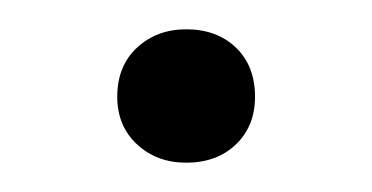

<svg xmlns="http://www.w3.org/2000/svg" viewBox="-20 -102 254 131"><path d="M107 9Q87 9 73.5 -3.5Q60 -16 60 -36Q60 -57 73.5 -69.5Q87 -82 107 -82Q128 -82 141 -69.5Q154 -57 154 -36Q154 -16 141 -3.5Q128 9 107 9Z"/></svg>

Font: Roboto Serif 36pt ExtraLight
Style: Regular
Weight: 250
Designer: Greg Gazdowicz
Foundry: Commercial Type
Version: Version 1.008